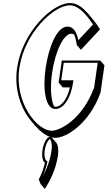

<svg xmlns="http://www.w3.org/2000/svg" viewBox="-20 -860 707 1263"><path d="M639.8 -462H386.5L365.6 -317L392.8 -285.2L439.8 -285.2C421.1 -203.9 381 -158 347.3 -158C343 -158 338.8 -158.9 334.9 -160.6C314.9 -204.7 309 -286.6 322.5 -380.2C343.1 -523.2 399.4 -638.2 448.3 -638.2C454.9 -638.2 461.2 -636.8 467 -633.9C474.7 -617.3 480.8 -594.4 485.1 -564L512.3 -532.2L638.2 -667.2C620.9 -694.2 603.8 -718.1 586.7 -738.1L559.5 -770C521.4 -814.4 483.1 -840 440.9 -840C324 -840 126.4 -649 92.3 -412C71.4 -267.1 120.9 -139.1 186.9 -61.9L214.1 -30.1C243.7 4.5 276.7 28.9 308.1 40C288.1 41.2 266 80.8 258.9 130C254 164.5 259.1 192.3 270 205C271.8 207.1 273.7 208.8 275.7 210C261.2 275 234.9 320 234.9 320L247.4 351L274.6 382.8C308.7 330.8 347.9 254.8 361.3 161.8C366.7 124.4 361.8 92.5 350.1 78.9L322.9 47.1C321.6 45.6 320.3 44.4 318.9 43.3C327.8 45.6 336.5 46.8 344.9 46.8C413.3 46.8 566.2 -42.2 641.3 -251.2L667.1 -430.2ZM622.7 -447 599.3 -284.6C524.8 -80.2 377.9 0 319.9 0C226.1 0 74 -181.1 107.3 -412C140.8 -644.3 335 -825 438.7 -825C489.1 -825 538.6 -779.9 591.9 -699L495.3 -595.5C482.7 -655.1 460.4 -685 423.2 -685C354.3 -685 300.3 -550.7 280.3 -412C260.7 -276.2 276.3 -143 345.1 -143C399 -143 446.2 -216 460.7 -317L462.9 -332H382.7L399.3 -447ZM307.4 55C310.3 55 326.6 77.5 319 130C309 199.4 283.9 259.4 258.1 305.9C267.8 285.4 281.3 252.6 290.5 211.2L292.6 201.6L284.9 196.9C278.2 192.8 268.4 168.3 273.9 130C281.5 77.6 305.4 55 307.4 55Z"/></svg>

Font: Blink
Style: 3DObl
Weight: 400
Designer: Mew Too
Foundry: Cannot Into Space Fonts
Version: Version 001.000